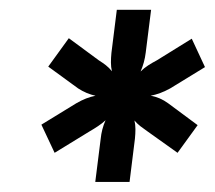

<svg xmlns="http://www.w3.org/2000/svg" viewBox="-20 -781 438 392"><path d="M327.5 -600.5Q317.5 -595 307.5 -591.2Q297.5 -587.5 287.5 -585.5Q306.5 -582.5 323.5 -570L383.5 -525.5L342.5 -469L281.5 -512.5Q273.5 -518 266.8 -523.2Q260 -528.5 254.5 -535Q256.5 -526.5 256.5 -517.2Q256.5 -508 255.5 -498L244.5 -409.5H174.5L185.5 -497Q187.5 -517.5 195.5 -535.5Q188.5 -529 180.2 -523.5Q172 -518 162.5 -512.5L91.5 -469L64.5 -526.5L135.5 -570Q156 -582 175 -585.5Q166 -587.5 157 -591.2Q148 -595 139.5 -600.5L78.5 -645L120.5 -703L181.5 -658Q189.5 -653 196.2 -647.8Q203 -642.5 208.5 -635.5Q206.5 -644 206.5 -653.5Q206.5 -663 207.5 -673L218.5 -761H288.5L277.5 -673.5Q275 -653 267 -635Q274 -642 282.5 -647.5Q291 -653 300.5 -658L371.5 -702L398.5 -644Z"/></svg>

Font: Lato ExtraBold
Style: Italic
Weight: 800
Italic angle: -7°
Designer: Lukasz Dziedzic with Adam Twardoch and Botio Nikoltchev
Foundry: tyPoland Lukasz Dziedzic
Version: Version 2.015; 2015-08-06; http://www.latofonts.com/